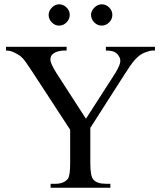

<svg xmlns="http://www.w3.org/2000/svg" viewBox="-20 -882 763 902"><path d="M708 -644.5H695.8Q684.1 -644.5 659.4 -634.8Q634.8 -625 614.3 -601.6Q604 -590.3 592 -573.2Q580.1 -556.2 564.9 -532.2L404.3 -281.2V-115.7Q404.3 -53.7 418.5 -38.6Q435.5 -18.6 477.5 -18.6H498.5V0H217.8V-18.6H240.7Q281.2 -18.6 300.3 -43.9Q304.7 -51.8 307.1 -69.1Q309.6 -86.4 309.6 -115.7V-272.5L128.9 -549.3Q112.8 -573.2 101.3 -590.1Q89.8 -606.9 76.2 -618.2Q63.5 -627.4 45.9 -636Q28.3 -644.5 8.3 -644.5V-662.1H293V-644.5H278.3Q269.5 -644.5 254.9 -641.1Q240.2 -637.7 228.5 -628.7Q216.8 -619.6 216.8 -601.6Q216.8 -583.5 246.1 -537.1L383.8 -324.2L515.1 -528.3Q536.6 -561.5 543.2 -582.8Q549.8 -604 536.1 -621.6Q530.3 -631.3 517.6 -637.9Q504.9 -644.5 477.5 -644.5V-662.1H708ZM507.8 -812Q507.8 -792 492.9 -776.9Q478 -761.7 457.5 -761.7Q437.5 -761.7 422.6 -777.1Q407.7 -792.5 407.7 -812Q407.7 -830.6 423.3 -846.2Q439 -861.8 457.5 -861.8Q478 -861.8 492.9 -846.9Q507.8 -832 507.8 -812ZM307.6 -812Q307.6 -792 292.7 -776.9Q277.8 -761.7 257.3 -761.7Q237.8 -761.7 223.1 -777.1Q208.5 -792.5 208.5 -812Q208.5 -830.6 223.6 -846.2Q238.8 -861.8 257.3 -861.8Q277.8 -861.8 292.7 -846.9Q307.6 -832 307.6 -812Z"/></svg>

Font: BabelStone Roman
Style: Regular
Weight: 400
Designer: Walt Agee, Victor Gaultney, Peter Martin, Debbi Hosken, Becca Hirsbrunner (SIL); Andrew West (BabelStone)
Foundry: BabelStone
Version: Version 16.000